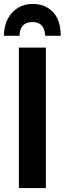

<svg xmlns="http://www.w3.org/2000/svg" viewBox="-32 -956 329 976"><path d="M64 0V-713.9H201.2V0ZM133.8 -936Q197.8 -936 237.1 -895Q276.4 -854 276.9 -773.9H197.8Q196.3 -797.9 188.7 -813.2Q181.2 -828.6 167.2 -836.2Q153.3 -843.8 132.8 -843.8Q112.8 -843.8 98.6 -836.7Q84.5 -829.6 76.4 -814.5Q68.4 -799.3 66.9 -773.9H-12.2Q-11.7 -824.2 7.6 -860.4Q26.9 -896.5 59.6 -916.3Q92.3 -936 133.8 -936Z"/></svg>

Font: Open Sans Condensed
Style: Regular
Weight: 400
Width: 3
Designer: Monotype Design Team
Foundry: Monotype Imaging Inc.
Version: Version 3.000